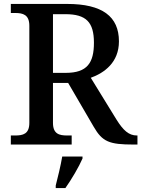

<svg xmlns="http://www.w3.org/2000/svg" viewBox="-20 -734 718 975"><path d="M35 0H344V-46H321C282 -46 249 -53 249 -110V-313H326L456 -90C500 -14 535 0 658 0H678V-46H675C634 -46 606 -72 572 -126L441 -339C510 -364 584 -417 584 -524C584 -650 500 -714 321 -714H35V-668H57C96 -668 129 -660 129 -603V-110C129 -53 96 -46 57 -46H35ZM314 -364H249V-662H312C417 -662 457 -622 457 -517C457 -415 423 -364 314 -364ZM263 208V221H312C342 179 381 113 399 71V61H296C288 108 274 165 263 208Z"/></svg>

Font: Noto Naskh Arabic UI Medium
Style: Regular
Weight: 500
Designer: Monotype Design Team, David Williams, Mohamad Dakak and Nizar Qandah
Foundry: Monotype Imaging Inc.
Version: Version 2.014